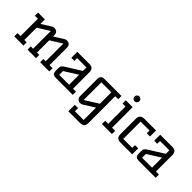

<svg xmlns="http://www.w3.org/2000/svg" viewBox="99 -1659 2853 2853"><g transform="rotate(45 1526.0 -232.5)"><path d="M449 -68H498V0H319V-68H367L368 -72V-441L184 -326V-68H233V0H40V-68H103V-433H40V-500H184V-405L335 -500Q351 -510 371 -510Q449 -510 449 -433V-406L599 -500Q615 -510 635 -510Q713 -510 713 -433V-68H777V0H584V-68H632V-440L449 -326Z M1207 -68H1270V0H922Q871 0 854 -19Q837 -38 837 -88V-125Q837 -161 848.5 -177Q860 -193 905 -221L1125 -358V-432H929V-374H865V-500H1115Q1164 -500 1185.5 -478.5Q1207 -457 1207 -414ZM1125 -68V-278L917 -148V-68Z M1793 -432H1730V133Q1730 176 1708.5 197.5Q1687 219 1638 219H1396V83H1464V150H1648V-111L1477 -3Q1455 10 1432 10Q1402 10 1381 -10.5Q1360 -31 1360 -61V-412Q1360 -461 1377.5 -480.5Q1395 -500 1445 -500H1793ZM1648 -192V-432H1438V-60Z M2028 -500V-68H2093V0H1883V-68H1946V-432H1883V-500ZM2037 -633Q2037 -610 2022 -595.5Q2007 -581 1985 -581Q1965 -581 1950.5 -596Q1936 -611 1936 -633Q1936 -653 1951 -668.5Q1966 -684 1986 -684Q2007 -684 2022 -669Q2037 -654 2037 -633Z M2519 -126V0H2270Q2183 0 2183 -88V-412Q2183 -501 2278 -501H2519V-374H2451V-432H2263V-68H2451V-126Z M2949 -68H3012V0H2664Q2613 0 2596 -19Q2579 -38 2579 -88V-125Q2579 -161 2590.5 -177Q2602 -193 2647 -221L2867 -358V-432H2671V-374H2607V-500H2857Q2906 -500 2927.5 -478.5Q2949 -457 2949 -414ZM2867 -68V-278L2659 -148V-68Z"/></g></svg>

Font: Kelly Slab
Style: Regular
Weight: 400
Designer: Denis Masharov
Foundry: Denis Masharov
Version: Version 1.001